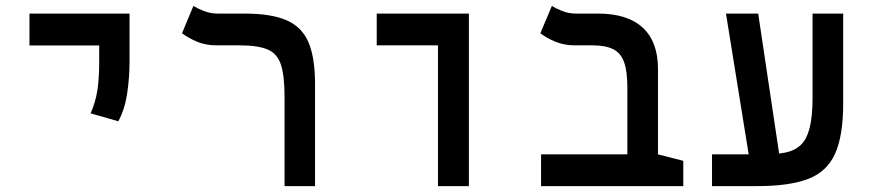

<svg xmlns="http://www.w3.org/2000/svg" viewBox="-20 -632 2970 652"><path d="M381.8 -220.2 287.6 -247.1Q304.7 -285.2 310.8 -326.2Q316.9 -367.2 316.9 -423.8V-585.9H419.9V-423.8Q419.9 -367.2 411.6 -313.2Q403.3 -259.3 381.8 -220.2ZM80.1 -477.5V-585.9H419.9V-477.5Z M1049.8 -347.2V0H946.3V-302.7Q946.3 -373.5 934.3 -411.4Q922.4 -449.2 889.6 -463.6Q856.9 -478 793.9 -478H716.3Q678.2 -478 648.9 -490.5Q619.6 -502.9 598.1 -519L636.7 -611.8Q647.9 -604.5 671.1 -595.2Q694.3 -585.9 718.8 -585.9H810.1Q901.4 -585.9 953.6 -563Q1005.9 -540 1027.8 -487.8Q1049.8 -435.5 1049.8 -347.2Z M1467.3 0V-585.9H1572.3V0ZM1259.3 -478V-585.9H1571.8V-478Z M2300.3 -85.9V0H1817.4V-107.9H2213.9ZM2214.4 -397.9V0H2110.4V-335.4Q2110.4 -389.6 2099.4 -420.7Q2088.4 -451.7 2062.5 -464.8Q2036.6 -478 1992.2 -478H1932.6Q1895.5 -478 1865.7 -490.5Q1835.9 -502.9 1814.9 -519L1854 -611.8Q1865.2 -604.5 1887.9 -595.2Q1910.6 -585.9 1935.5 -585.9H2010.7Q2110.8 -585.9 2162.6 -538.1Q2214.4 -490.2 2214.4 -397.9Z M2397.9 0V-107.9H2574.7Q2616.2 -107.9 2647.2 -114Q2678.2 -120.1 2698.7 -139.2Q2719.2 -158.2 2729.2 -196.8Q2739.3 -235.4 2739.3 -300.8V-585.9H2843.3V-279.8Q2843.3 -170.9 2815.7 -109.9Q2788.1 -48.8 2724.4 -24.4Q2660.6 0 2552.2 0Q2513.2 0 2474.9 0Q2436.5 0 2397.9 0ZM2533.7 -37.6 2445.3 -585.9H2554.7L2636.7 -37.6Z"/></svg>

Font: Cascadia Mono Medium
Style: Regular
Weight: 500
Monospace: yes
Designer: Aaron Bell
Foundry: Saja Typeworks
Version: Version 2407.024